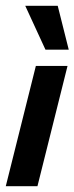

<svg xmlns="http://www.w3.org/2000/svg" viewBox="-20 -645 258 665"><path d="M0 0 104.2 -416.7H213.9L109.7 0ZM137.5 -472.9 67.4 -625H179.9L218.1 -472.9Z"/></svg>

Font: Afacad SemiBold
Style: Italic
Weight: 600
Italic angle: -14°
Designer: Kristian Moeller
Foundry: Dicotype
Version: Version 1.000